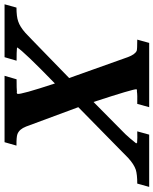

<svg xmlns="http://www.w3.org/2000/svg" viewBox="68 -772 704 881"><g transform="rotate(-90 420.5 -332.0)"><path d="M636.7 -606.9Q624 -608.4 582 -608.4L598.1 -663.6H840.8L825.7 -608.9Q784.7 -608.9 762.7 -601.1Q738.3 -593.3 709.5 -567.9Q700.2 -559.1 673.3 -533.2L502.4 -367.2L598.1 -98.6Q610.8 -64 627.9 -57.1Q635.3 -54.7 678.7 -54.7L663.6 0H368.7L383.8 -54.7Q426.3 -53.7 440.4 -56.2H444.3Q449.7 -54.7 450.7 -58.6Q453.6 -68.8 392.6 -255.4L245.1 -109.4Q225.6 -88.9 202.6 -59.6Q203.6 -56.6 208 -54.7Q209 -55.7 210.4 -55.2Q224.1 -53.7 257.8 -54.7L242.7 0H2.9L18.1 -54.7Q60.1 -54.7 82 -61.5Q107.4 -70.3 136.2 -96.7Q141.6 -102.1 173.8 -133.8L368.7 -325.2L279.8 -564.9Q268.1 -595.7 245.1 -604.5Q232.4 -609.4 192.4 -608.9L208 -663.6H512.7L496.6 -608.4Q451.7 -608.4 439.9 -606.9Q438.5 -606.9 436.5 -607.4H436H434.1Q432.6 -607.4 429.7 -604.5Q425.8 -589.4 477.5 -432.6Q624.5 -575.2 643.1 -606Z"/></g></svg>

Font: Accordance
Style: Bold-Italic
Weight: 700
Italic angle: -11°
Version: Version 1.2 (build January 31, 2020) Miklal Software Solutio